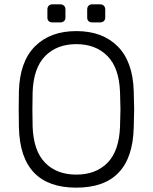

<svg xmlns="http://www.w3.org/2000/svg" viewBox="-20 -853 702 883"><path d="M597 -350Q597 -326 595 -266Q588 10 331 10Q74 10 67 -266Q66 -296 66 -350Q66 -404 67 -434Q71 -570 141 -640Q211 -710 331 -710Q451 -710 521 -640Q591 -570 595 -434Q597 -374 597 -350ZM129 -350Q129 -301 130 -271Q134 -159 187.5 -104.5Q241 -50 331 -50Q421 -50 474.5 -104.5Q528 -159 532 -271Q534 -331 534 -350Q534 -369 532 -429Q528 -541 474 -595.5Q420 -650 331 -650Q242 -650 188 -595.5Q134 -541 130 -429Q129 -399 129 -350ZM258 -750H220Q210 -750 204 -756Q198 -762 198 -772V-810Q198 -820 204 -826.5Q210 -833 220 -833H258Q268 -833 274.5 -826.5Q281 -820 281 -810V-772Q281 -762 274.5 -756Q268 -750 258 -750ZM441 -750H403Q393 -750 387 -756Q381 -762 381 -772V-810Q381 -820 387 -826.5Q393 -833 403 -833H441Q451 -833 457.5 -826.5Q464 -820 464 -810V-772Q464 -762 457.5 -756Q451 -750 441 -750Z"/></svg>

Font: Rubik
Style: Regular
Weight: 300
Designer: Hubert & Fischer
Foundry: Hubert & Fischer
Version: Version 1.100